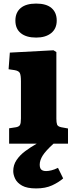

<svg xmlns="http://www.w3.org/2000/svg" viewBox="-20 -803 423 1073"><path d="M182 -593Q127 -593 96.5 -617.5Q66 -642 66 -688Q66 -733 95.5 -758Q125 -783 182 -783Q239 -783 268 -758Q297 -733 297 -688Q297 -643 266 -618Q235 -593 182 -593ZM182 250Q131 250 103.5 234.5Q76 219 65 196.5Q54 174 54 153Q54 119 72.5 91.5Q91 64 120.5 42Q150 20 185 0H31V-86L70 -92Q86 -95 91.5 -104.5Q97 -114 97 -141V-348Q97 -382 91 -394.5Q85 -407 62 -411L28 -416L35 -509L279 -522L295 -512V-140Q295 -118 299 -107Q303 -96 322 -92L360 -85V0H279Q235 40 218.5 66.5Q202 93 202 117Q202 137 211 145Q220 153 238 153Q250 153 267 149Q284 145 304 135L333 194Q308 216 271 233Q234 250 182 250Z"/></svg>

Font: Literata 12pt ExtraBold
Style: Regular
Weight: 800
Designer: Latin by Veronika Burian and Jose Scaglione. Greek by Irene Vlachou. Cyrillic by Vera Evstafieva.
Foundry: TypeTogether
Version: Version 3.002